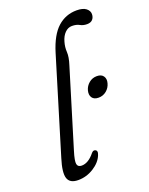

<svg xmlns="http://www.w3.org/2000/svg" viewBox="-138 -793 679 873"><g transform="rotate(-20 201.5 -356.0)"><path d="M342.5 -719.5Q373 -719.5 388 -707.8Q403 -696 403 -680Q403 -664.5 394 -654.2Q385 -644 367 -644Q348 -644 334 -652Q320 -660 298.5 -660Q279.5 -660 264.5 -645Q249.5 -630 242.5 -604.5Q235.5 -581 237 -556.5Q238.5 -532 227 -496.5L113.5 -124Q99.5 -79 102.5 -63.5Q105.5 -48 124 -48Q156.5 -48 187 -86Q195.5 -96 204 -93Q218.5 -88.5 209.5 -67Q197 -35.5 162 -13.5Q127 8.5 87 8.5Q46.5 8.5 37.2 -19.8Q28 -48 48 -112L187.5 -571Q211.5 -649.5 250.5 -684.5Q289.5 -719.5 342.5 -719.5ZM302 -312Q280 -312 270.8 -325.5Q261.5 -339 267 -360Q272.5 -380 288.8 -393.5Q305 -407 327 -407Q348.5 -407 358 -393.5Q367.5 -380 362 -360Q356.5 -339 340 -325.5Q323.5 -312 302 -312Z"/></g></svg>

Font: Fraunces 72pt S100 Light
Style: Italic
Weight: 300
Italic angle: -16°
Version: Version 1.000; ttfautohint (v1.8.3)